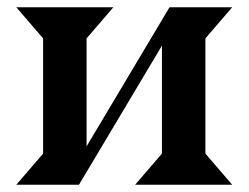

<svg xmlns="http://www.w3.org/2000/svg" viewBox="-20 -510 687 530"><path d="M99 -86V-404L25 -490H293L219 -404V-106L448 -490H621L547 -404V-86L621 0H353L427 -86V-384L198 0H25Z"/></svg>

Font: Bluu Next Cyrillic
Style: Bold
Weight: 700
Designer: Igor Stepanchenko
Foundry: Igor Stepanchenko
Version: Version 1.000